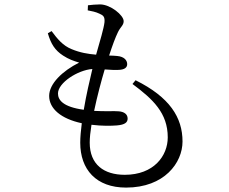

<svg xmlns="http://www.w3.org/2000/svg" viewBox="-20 -803 1040 871"><path d="M243 -379C243 -427 332 -485 399 -490C387 -440 371 -371 360 -305C266 -318 243 -349 243 -379ZM581 -422C674 -353 741 -290 741 -180C741 -96 678 -10 546 -10C452 -10 387 -56 387 -156C387 -178 390 -206 395 -237C443 -231 485 -232 510 -234C547 -237 559 -248 559 -265C559 -285 543 -296 519 -298C498 -300 457 -297 407 -300C421 -367 440 -438 455 -488C480 -486 505 -485 519 -486C544 -487 557 -496 557 -512C557 -529 544 -546 512 -549C500 -550 488 -551 475 -551C491 -600 503 -632 515 -657C527 -682 541 -688 541 -707C541 -734 481 -783 434 -783C414 -783 396 -781 379 -779L378 -756C394 -753 415 -749 431 -741C449 -733 456 -727 454 -702C451 -675 434 -618 416 -555C380 -558 343 -564 305 -580C265 -596 240 -627 214 -662L197 -652C211 -604 229 -575 266 -551C292 -534 313 -527 339 -519C263 -481 203 -423 203 -368C203 -310 257 -264 351 -244C347 -212 344 -181 344 -156C344 -34 416 48 552 48C726 48 808 -65 808 -161C808 -270 750 -362 595 -439Z"/></svg>

Font: Source Han Serif K
Style: Regular
Weight: 400
Designer: Ryoko NISHIZUKA 西塚涼子 (kana & ideographs); Frank Grießhammer (Latin, Greek & Cyrillic); Wenlong ZHANG 张文龙 (bopomofo); San
Foundry: Adobe Systems Incorporated
Version: Version 1.001;PS 1.001;hotconv 16.6.54;makeotf.lib2.5.65590